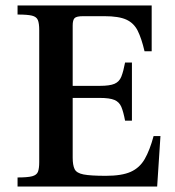

<svg xmlns="http://www.w3.org/2000/svg" viewBox="-20 -680 639 700"><path d="M44 0V-33Q81 -33 97.5 -37.5Q114 -42 118.5 -54Q123 -66 123 -89V-570Q123 -595 118 -607Q113 -619 96.5 -623Q80 -627 44 -627V-660H533V-493H507Q496 -540 482 -568Q468 -596 440.5 -608.5Q413 -621 361 -621H283Q259 -621 252 -614Q245 -607 245 -587V-367H344Q380 -367 397.5 -374.5Q415 -382 422.5 -401Q430 -420 436 -452H461V-240H436Q430 -272 422.5 -290Q415 -308 397.5 -315.5Q380 -323 344 -323H245V-105Q245 -78 252 -63.5Q259 -49 284.5 -44Q310 -39 366 -39Q424 -39 456.5 -53.5Q489 -68 507.5 -100Q526 -132 540 -184H565L553 0Z"/></svg>

Font: Frank Ruhl Libre Medium
Style: Regular
Weight: 500
Designer: Yanek Iontef
Foundry: Fontef
Version: Version 6.004